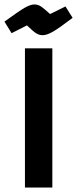

<svg xmlns="http://www.w3.org/2000/svg" viewBox="-31 -842 346 862"><path d="M204 -625V0H81V-625ZM90 -728 21 -693 -11 -745Q55 -793 80.5 -807.5Q106 -822 123 -822Q138 -822 150.5 -814.5Q163 -807 194 -779L263 -813L295 -762Q235 -716 207 -700Q179 -684 161 -684Q145 -684 131.5 -692.5Q118 -701 90 -728Z"/></svg>

Font: Changa Medium
Style: Regular
Weight: 500
Designer: Eduardo Rodriguez Tunni
Foundry: Eduardo Rodriguez Tunni
Version: Version 2.002; ttfautohint (v1.5) -l 8 -r 50 -G 150 -x 14 -H